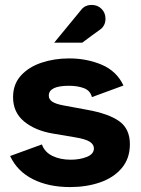

<svg xmlns="http://www.w3.org/2000/svg" viewBox="-20 -747 574 779"><path d="M264 12Q177 12 113.5 -20Q50 -52 21 -114L150 -161Q161 -130 192.5 -114.5Q224 -99 267 -99Q304 -99 332.5 -110.5Q361 -122 361 -145Q361 -161 344 -172Q327 -183 284 -190L195 -205Q123 -217 78 -254Q33 -291 33 -353Q33 -405 64.5 -440Q96 -475 148 -492.5Q200 -510 261 -510Q332 -510 392.5 -484.5Q453 -459 481 -400L353 -353Q346 -380 320 -389.5Q294 -399 260 -399Q178 -399 178 -359Q178 -344 192 -334.5Q206 -325 239 -319L331 -302Q421 -286 464 -255Q507 -224 507 -162Q507 -104 474 -65Q441 -26 386 -7Q331 12 264 12ZM200 -574Q228 -608 255.5 -641.5Q283 -675 311 -709Q326 -727 352 -727Q376 -727 392 -711Q408 -695 408 -671Q408 -645 389 -629Q370 -616 351.5 -602Q333 -588 314 -574Z"/></svg>

Font: Atkinson Hyperlegible
Style: Bold
Weight: 700
Designer: Elliott Scott, Megan Eiswerth, Linus Boman, Theodore Petrosky
Foundry: Braille Institute
Version: Version 1.006; ttfautohint (v1.8.3)